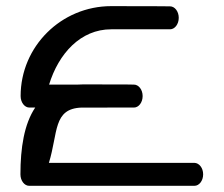

<svg xmlns="http://www.w3.org/2000/svg" viewBox="-20 -600 722 620"><path d="M608 -74.1H137.9C168 -171.8 150.9 -249.4 243.5 -252.6C328 -252.6 412.5 -252.6 412.6 -252.7C427.6 -252.7 440.6 -268.8 440.6 -289.8C440.6 -310.6 427.6 -326.8 412.6 -326.8C412.6 -326.8 411.1 -327.5 249.6 -327.5C242.6 -327.5 235.9 -327.3 229.3 -326.8H138.5C169.2 -426.6 239.7 -505.4 339.2 -505.4C450.7 -505.4 529.2 -505.4 529.2 -505.4C544.2 -505.4 557.2 -521.5 557.2 -542.5C557.2 -563.3 544.2 -579.5 529.2 -579.5C529.2 -579.5 500.7 -580.2 339.2 -580.2C177.7 -580.2 46.6 -449.9 46.6 -289.8C46.6 -268.8 59.8 -252.7 74.6 -252.7C74.6 -252.7 81.7 -252.7 93.7 -252.7C58 -199.5 46 -122.5 46 -37C46 -16.1 59.2 0 74 0C74 0 607.8 0.2 608 0C623 0 636 -16.1 636 -37C636 -57.9 623 -73.7 608 -74.1Z"/></svg>

Font: Hi.
Style: Regular
Weight: 400
Designer: Mew Too, Robert Jablonski
Foundry: Cannot Into Space Fonts
Version: Version 1.996